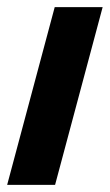

<svg xmlns="http://www.w3.org/2000/svg" viewBox="-25 -520 310 540"><path d="M263.7 -500H128.9L-4.9 0H129.9Z"/></svg>

Font: FreeUniversal
Style: BoldItalic
Weight: 700
Italic angle: -11°
Version: Version 1.001